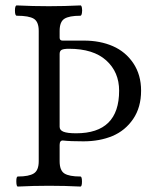

<svg xmlns="http://www.w3.org/2000/svg" viewBox="-20 -686 563 709"><path d="M45.9 2.9Q40.5 2.9 40.3 -15.6Q40 -34.2 45.9 -34.2Q86.9 -34.2 105 -45.7Q123 -57.1 123 -90.8V-571.8Q123 -605.5 105 -616.7Q86.9 -627.9 42 -627.9Q35.2 -627.9 35.2 -647Q35.2 -666 42 -666Q100.6 -663.1 160.2 -663.1Q218.3 -663.1 276.9 -666Q280.8 -666.5 282.5 -657Q284.2 -647.5 282.5 -637.7Q280.8 -627.9 276.9 -627.9Q235.4 -627.9 217.8 -616.7Q200.2 -605.5 200.2 -571.8V-546.9Q200.2 -536.1 210.9 -536.1H290Q349.6 -536.1 396.7 -515.6Q443.8 -495.1 472.4 -452.4Q501 -409.7 501 -351.1Q501 -289.6 471.7 -246.6Q442.4 -203.6 395.3 -183.8Q348.1 -164.1 288.1 -164.1Q239.3 -164.1 213.9 -167Q207.5 -168 203.9 -164.1Q200.2 -160.2 200.2 -150.9V-90.8Q200.2 -56.6 217.8 -45.4Q235.4 -34.2 276.9 -34.2Q282.7 -34.2 282.7 -15.6Q282.7 2.9 276.9 2.9Q219.7 0 161.1 0Q103 0 45.9 2.9ZM261.2 -193.8Q419.9 -193.8 419.9 -351.1Q419.9 -419.9 372.3 -462.9Q324.7 -505.9 234.9 -505.9Q215.3 -505.9 207.8 -502Q200.2 -498 200.2 -486.8V-217.8Q200.2 -205.1 214.6 -199.5Q229 -193.8 261.2 -193.8Z"/></svg>

Font: Junicode SmCond
Style: Regular
Weight: 400
Width: 4
Designer: Peter S. Baker
Version: Version 2.206